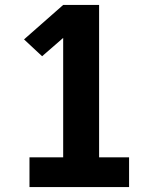

<svg xmlns="http://www.w3.org/2000/svg" viewBox="-20 -755 640 775"><path d="M99 0V-120H235V-602L150 -528L77 -596L235 -735H380V-120H501V0Z"/></svg>

Font: Iosevka Etoile Heavy
Style: Regular
Weight: 900
Designer: Belleve Invis
Foundry: Belleve Invis
Version: Version 22.1.2; ttfautohint (v1.8.4)